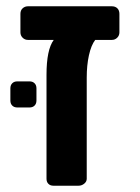

<svg xmlns="http://www.w3.org/2000/svg" viewBox="-20 -591 446 611"><path d="M353.5 -564.5C349.2 -568.8 343.3 -571 336 -571H69C62.3 -571 56.7 -568.8 52 -564.5C47.3 -560.2 45 -554.3 45 -547V-488C45 -481.3 47.3 -475.7 52 -471C56.7 -466.3 62.3 -464 69 -464H151C135.7 -443.3 128 -406.3 128 -353V-22C128 -15.3 130 -10 134 -6C138 -2 143.3 0 150 0H230C236.7 0 242.7 -2.2 248 -6.5C253.3 -10.8 256 -16 256 -22V-344C256 -370 258.3 -393.7 263 -415C267.7 -436.3 274.3 -452.7 283 -464H336C342.7 -464 348.3 -466.3 353 -471C357.7 -475.7 360 -481.3 360 -488V-547C360 -554.3 357.8 -560.2 353.5 -564.5ZM19 -255C23 -251 28.3 -249 35 -249H74C80.7 -249 86 -251 90 -255C94 -259 96 -264.3 96 -271V-310C96 -316.7 94 -322 90 -326C86 -330 80.7 -332 74 -332H35C28.3 -332 23 -330 19 -326C15 -322 13 -316.7 13 -310V-271C13 -264.3 15 -259 19 -255Z"/></svg>

Font: Rubik
Style: Regular
Weight: 500
Designer: Hubert & Fischer
Foundry: Hubert & Fischer
Version: Version 1.100